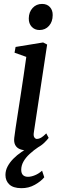

<svg xmlns="http://www.w3.org/2000/svg" viewBox="-20 -776 322 1004"><path d="M119 10Q98 10 82.5 3.2Q67 -3.5 59.5 -18Q52 -32.5 54.5 -55Q56.5 -72.5 61.5 -106.2Q66.5 -140 73.5 -184.5Q80.5 -229 88.2 -279.2Q96 -329.5 103.5 -380.8Q111 -432 117.5 -478.5L56 -500.5L61.5 -530.5L205.5 -554L226.5 -543L157 -84Q154 -66 159.5 -57.8Q165 -49.5 173 -49.5Q183.5 -49.5 194.5 -55.8Q205.5 -62 222 -78.5L234.5 -55Q228 -46 212.5 -30.5Q197 -15 173.2 -2.5Q149.5 10 119 10ZM186.5 -619Q161.5 -619 145.8 -636Q130 -653 130.5 -680Q131 -713 150.5 -734.2Q170 -755.5 200 -755.5Q226 -755.5 241 -739Q256 -722.5 255.5 -697Q255.5 -662.5 236.2 -640.8Q217 -619 186.5 -619ZM91 208Q48.5 207.5 28.5 188.2Q8.5 169 8.5 139Q8.5 115.5 19.8 94.2Q31 73 49.8 54Q68.5 35 92.2 18.8Q116 2.5 141 -10.5L163 -23.5L183 -8.5Q155.5 10 134.8 29.2Q114 48.5 102.5 69.2Q91 90 91 112Q91 130 100 139.2Q109 148.5 126.5 148.5Q143 148.5 163 140.2Q183 132 200 116.5L211.5 151Q194.5 172 162.2 190.2Q130 208.5 91 208Z"/></svg>

Font: Merriweather 48pt
Style: Italic
Weight: 400
Italic angle: -7.8°
Version: Version 2.101